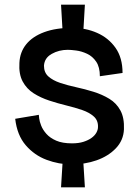

<svg xmlns="http://www.w3.org/2000/svg" viewBox="-20 -692 592 821"><path d="M285 11Q232 11 179.5 -8.5Q127 -28 90 -71Q53 -114 45 -184L146 -201Q146 -199 147.5 -186Q149 -173 156 -155Q163 -137 178.5 -119.5Q194 -102 220.5 -90.5Q247 -79 288 -79Q316 -79 336.5 -85.5Q357 -92 371 -102Q385 -112 392 -124.5Q399 -137 399 -149Q400 -177 381 -194Q362 -211 331.5 -221.5Q301 -232 264 -241Q227 -250 190.5 -262Q154 -274 124 -293Q94 -312 77 -343.5Q60 -375 63 -423Q65 -469 92 -502.5Q119 -536 169 -554.5Q219 -573 288 -573Q346 -573 395 -551.5Q444 -530 474 -487.5Q504 -445 504 -380L407 -366Q407 -405 391.5 -428Q376 -451 352.5 -462Q329 -473 306 -476Q283 -479 270 -479Q232 -479 201 -461.5Q170 -444 168 -411Q168 -382 187 -365Q206 -348 237.5 -337.5Q269 -327 306 -319Q343 -311 380 -299.5Q417 -288 447.5 -269.5Q478 -251 495 -219.5Q512 -188 510 -139Q508 -92 475.5 -58Q443 -24 393 -6.5Q343 11 285 11ZM241 109 248 -4H336L343 109ZM248 -552 241 -672H343L336 -552Z"/></svg>

Font: Darker Grotesque
Style: Bold
Weight: 700
Designer: Gabriel Lam
Foundry: TypeRant
Version: Version 1.000;gftools[0.9.28]